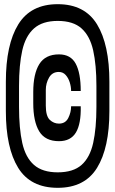

<svg xmlns="http://www.w3.org/2000/svg" viewBox="-20 -788 552 918"><path d="M256 110Q126 110 67 14.5Q8 -81 8 -257V-397Q8 -575 67.5 -671.5Q127 -768 256 -768Q385 -768 444 -671.5Q503 -575 503 -397V-257Q503 -81 444 14.5Q385 110 256 110ZM256 36Q330 36 370 0.5Q410 -35 425.5 -104.5Q441 -174 441 -277V-377Q441 -478 425.5 -547Q410 -616 370 -652Q330 -688 256 -688Q183 -688 142.5 -652Q102 -616 86.5 -547Q71 -478 71 -377V-277Q71 -174 86.5 -104.5Q102 -35 142.5 0.5Q183 36 256 36ZM262 -113Q196 -113 167.5 -160Q139 -207 139 -295V-348Q139 -435 168 -481.5Q197 -528 262 -528Q318 -528 342 -483.5Q366 -439 366 -353H320Q320 -373 313.5 -394Q307 -415 294 -429.5Q281 -444 261 -444Q230 -444 214.5 -417Q199 -390 199 -358V-283Q199 -233 218 -215Q237 -197 262 -197Q293 -197 306.5 -224Q320 -251 320 -280H366Q368 -196 343 -154.5Q318 -113 262 -113Z"/></svg>

Font: Hasubi Mono
Style: Regular
Weight: 400
Designer: Eli Heuer
Foundry: Eli Heuer
Version: Version 1.000